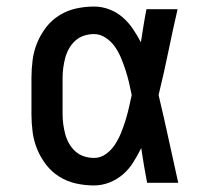

<svg xmlns="http://www.w3.org/2000/svg" viewBox="-20 -558 640 586"><path d="M267 8Q239 8 212 2Q185 -4 161.5 -18.5Q138 -33 121 -55Q104 -77 93.5 -102.5Q83 -128 79.5 -155.5Q76 -183 76 -210V-320Q76 -347 79.5 -374.5Q83 -402 93.5 -427.5Q104 -453 121 -475Q138 -497 161.5 -511.5Q185 -526 212 -532Q239 -538 267 -538Q291 -538 313.5 -529.5Q336 -521 354 -505.5Q372 -490 385.5 -470Q399 -450 410 -429Q414 -454 418 -479.5Q422 -505 427 -530H522Q507 -465 493.5 -399Q480 -333 464 -268Q480 -201 494.5 -134Q509 -67 524 0H429Q424 -26 419.5 -52.5Q415 -79 411 -106Q400 -84 387 -63Q374 -42 355.5 -26Q337 -10 314 -1Q291 8 267 8ZM267 -76Q287 -76 303.5 -88Q320 -100 331 -117Q342 -134 349.5 -152.5Q357 -171 363 -190.5Q369 -210 373.5 -229.5Q378 -249 382 -268Q378 -288 373.5 -307Q369 -326 363 -344.5Q357 -363 349.5 -381Q342 -399 331 -415Q320 -431 303 -442.5Q286 -454 267 -454Q251 -454 236 -449Q221 -444 209.5 -433.5Q198 -423 190.5 -409.5Q183 -396 179 -381Q175 -366 173 -350.5Q171 -335 171 -320V-210Q171 -195 173 -179.5Q175 -164 179 -149Q183 -134 190.5 -120.5Q198 -107 209.5 -96.5Q221 -86 236 -81Q251 -76 267 -76Z"/></svg>

Font: Iosevka Curly Slab MdEx
Style: Regular
Weight: 500
Width: 7
Monospace: yes
Designer: Belleve Invis
Foundry: Belleve Invis
Version: Version 11.1.0; ttfautohint (v1.8.3)